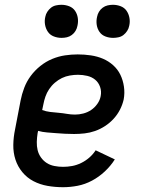

<svg xmlns="http://www.w3.org/2000/svg" viewBox="-20 -769 590 801"><path d="M243 12Q210 12 178.5 6.5Q147 1 120 -13Q93 -27 73.5 -50.5Q54 -74 44.5 -103Q35 -132 35.5 -164.5Q36 -197 43 -230L66 -350Q71 -376 81 -402.5Q91 -429 108 -452Q125 -475 148 -493.5Q171 -512 197.5 -523Q224 -534 251 -538Q278 -542 304 -542Q332 -542 359 -538Q386 -534 409.5 -524Q433 -514 452 -497Q471 -480 482 -457.5Q493 -435 497 -408Q501 -381 496 -354Q491 -332 480.5 -311.5Q470 -291 454 -273.5Q438 -256 418 -243Q398 -230 376.5 -222.5Q355 -215 333 -212.5Q311 -210 289 -210Q270 -210 251 -211Q232 -212 213.5 -213.5Q195 -215 176 -216.5Q157 -218 139 -223L137 -214Q134 -195 133.5 -177Q133 -159 137 -142.5Q141 -126 151 -112Q161 -98 175 -89Q189 -80 207 -76.5Q225 -73 243 -73Q262 -73 281 -76.5Q300 -80 318.5 -89Q337 -98 352.5 -111.5Q368 -125 379 -142L459 -104Q442 -77 417.5 -54Q393 -31 364 -15.5Q335 0 304 6Q273 12 243 12ZM293 -291Q310 -291 327.5 -295.5Q345 -300 360 -310Q375 -320 386 -335.5Q397 -351 400 -368Q404 -388 397.5 -406.5Q391 -425 377 -436.5Q363 -448 344 -452.5Q325 -457 305 -457Q289 -457 271.5 -454Q254 -451 238.5 -443.5Q223 -436 209 -424Q195 -412 185 -397Q175 -382 169.5 -366Q164 -350 161 -334L156 -310Q172 -304 189 -302Q206 -300 224 -298.5Q242 -297 259 -294Q276 -291 293 -291ZM452 -611Q435 -611 419.5 -617Q404 -623 395 -636Q386 -649 383.5 -665.5Q381 -682 385 -699Q387 -710 393 -720Q399 -730 408.5 -737Q418 -744 429 -746.5Q440 -749 451 -749Q468 -749 483.5 -743Q499 -737 508 -724Q517 -711 520 -694.5Q523 -678 519 -661Q517 -650 510.5 -640Q504 -630 495 -623Q486 -616 474.5 -613.5Q463 -611 452 -611ZM237 -611Q220 -611 204.5 -617Q189 -623 180 -636Q171 -649 168 -665.5Q165 -682 169 -699Q171 -710 177.5 -720Q184 -730 193 -737Q202 -744 213.5 -746.5Q225 -749 236 -749Q253 -749 268.5 -743Q284 -737 293 -724Q302 -711 304.5 -694.5Q307 -678 303 -661Q301 -650 295 -640Q289 -630 279.5 -623Q270 -616 259 -613.5Q248 -611 237 -611Z"/></svg>

Font: Lode Dark
Style: Bold Italic
Weight: 700
Italic angle: -11°
Monospace: yes
Designer: Belleve Invis
Foundry: Belleve Invis
Version: Version 29.2.0; ttfautohint (v1.8.3)